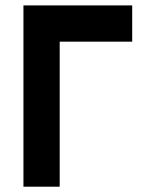

<svg xmlns="http://www.w3.org/2000/svg" viewBox="-20 -704 587 724"><path d="M478.5 -683.6V-546.9H205.1V0H68.4V-683.6Z"/></svg>

Font: DatCub
Style: Bold
Weight: 700
Designer: GGBot
Version: 1.00